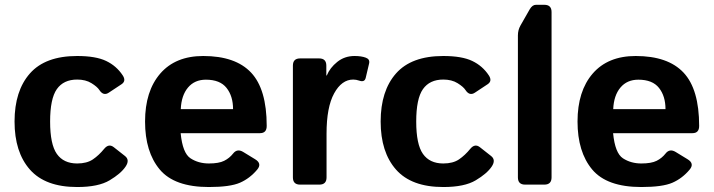

<svg xmlns="http://www.w3.org/2000/svg" viewBox="-20 -750 2900 780"><path d="M39.1 -256.3Q39.1 -380.9 101.6 -451.7Q164.1 -522.5 293.5 -522.5Q369.1 -522.5 411.1 -502.4Q453.1 -482.4 478.5 -443.8Q493.7 -420.9 473.6 -407.7L421.9 -373.5Q399.9 -358.9 383.3 -384.8Q375 -397.5 351.6 -412.1Q328.1 -426.8 293.5 -426.8Q238.3 -426.8 210.9 -387.9Q183.6 -349.1 183.6 -256.3Q183.6 -163.6 210.9 -124.8Q238.3 -85.9 293.5 -85.9Q333 -85.9 357.4 -102.5Q381.8 -119.1 403.3 -145.5Q421.9 -168 442.4 -151.9L487.8 -116.2Q508.3 -100.1 490.2 -73.2Q471.2 -44.9 425.5 -17.6Q379.9 9.8 293.5 9.8Q164.1 9.8 101.6 -61Q39.1 -131.8 39.1 -256.3Z M569.3 -256.3Q569.3 -379.9 631.1 -451.2Q692.9 -522.5 805.7 -522.5Q936.5 -522.5 1000 -455.1Q1063.5 -387.7 1063.5 -238.3Q1063.5 -209 1036.1 -209H713.9Q721.7 -127.9 753.9 -106.9Q786.1 -85.9 828.6 -85.9Q869.1 -85.9 890.6 -96.7Q912.1 -107.4 926.8 -126Q943.4 -147.5 967.8 -132.8L1016.6 -103Q1045.4 -85.4 1024.9 -61Q995.1 -25.4 955.1 -7.8Q915 9.8 828.6 9.8Q688.5 9.8 628.9 -61.5Q569.3 -132.8 569.3 -256.3ZM714.4 -306.6H926.8Q926.8 -359.4 900.4 -392.8Q874 -426.3 816.4 -426.3Q770.5 -426.3 743.7 -394.3Q716.8 -362.3 714.4 -306.6Z M1199.2 0Q1169.9 0 1169.9 -29.3V-483.4Q1169.9 -512.7 1199.2 -512.7H1276.4Q1305.7 -512.7 1305.7 -483.4V-443.4H1307.6Q1320.3 -474.6 1350.1 -498.5Q1379.9 -522.5 1420.4 -522.5Q1448.2 -522.5 1466.3 -515.6Q1483.4 -509.3 1479.5 -492.2L1465.8 -434.1Q1461.4 -414.6 1439.5 -422.4Q1426.8 -426.8 1415 -426.8Q1368.2 -426.8 1337.4 -370.6Q1306.6 -314.5 1306.6 -207V-29.3Q1306.6 0 1277.3 0Z M1526.4 -256.3Q1526.4 -380.9 1588.9 -451.7Q1651.4 -522.5 1780.8 -522.5Q1856.4 -522.5 1898.4 -502.4Q1940.4 -482.4 1965.8 -443.8Q1981 -420.9 1960.9 -407.7L1909.2 -373.5Q1887.2 -358.9 1870.6 -384.8Q1862.3 -397.5 1838.9 -412.1Q1815.4 -426.8 1780.8 -426.8Q1725.6 -426.8 1698.2 -387.9Q1670.9 -349.1 1670.9 -256.3Q1670.9 -163.6 1698.2 -124.8Q1725.6 -85.9 1780.8 -85.9Q1820.3 -85.9 1844.7 -102.5Q1869.1 -119.1 1890.6 -145.5Q1909.2 -168 1929.7 -151.9L1975.1 -116.2Q1995.6 -100.1 1977.5 -73.2Q1958.5 -44.9 1912.8 -17.6Q1867.2 9.8 1780.8 9.8Q1651.4 9.8 1588.9 -61Q1526.4 -131.8 1526.4 -256.3Z M2113.3 0Q2084 0 2084 -29.3V-606Q2084 -627.9 2094.2 -646L2131.8 -711.9Q2142.6 -730.5 2157.2 -730.5H2191.4Q2220.7 -730.5 2220.7 -701.2V-29.3Q2220.7 0 2191.4 0Z M2326.2 -256.3Q2326.2 -379.9 2387.9 -451.2Q2449.7 -522.5 2562.5 -522.5Q2693.4 -522.5 2756.8 -455.1Q2820.3 -387.7 2820.3 -238.3Q2820.3 -209 2793 -209H2470.7Q2478.5 -127.9 2510.7 -106.9Q2543 -85.9 2585.4 -85.9Q2626 -85.9 2647.5 -96.7Q2668.9 -107.4 2683.6 -126Q2700.2 -147.5 2724.6 -132.8L2773.4 -103Q2802.2 -85.4 2781.7 -61Q2752 -25.4 2711.9 -7.8Q2671.9 9.8 2585.4 9.8Q2445.3 9.8 2385.7 -61.5Q2326.2 -132.8 2326.2 -256.3ZM2471.2 -306.6H2683.6Q2683.6 -359.4 2657.2 -392.8Q2630.9 -426.3 2573.2 -426.3Q2527.3 -426.3 2500.5 -394.3Q2473.6 -362.3 2471.2 -306.6Z"/></svg>

Font: Istok Web
Style: Bold
Weight: 700
Designer: Andrey V. Panov
Foundry: Andrey V. Panov
Version: Version 1.0.2g